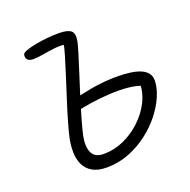

<svg xmlns="http://www.w3.org/2000/svg" viewBox="-127 -829 952 962"><g transform="rotate(-20 349.0 -348.5)"><path d="M283 9Q236 9 207 -8Q178 -25 164.5 -53Q151 -81 150 -116.5Q149 -152 156 -189Q163 -222 177.5 -272.5Q192 -323 210.5 -380.5Q229 -438 246.5 -493Q264 -548 276.5 -590Q289 -632 291 -651L307 -640Q274 -646 239.5 -642Q205 -638 174.5 -632.5Q144 -627 122 -627Q108 -627 99 -632Q90 -637 87 -645.5Q84 -654 86 -664Q88 -673 108.5 -680.5Q129 -688 160 -694Q191 -700 224 -703Q257 -706 284 -706Q332 -706 350 -691Q368 -676 359 -632Q356 -618 344 -578Q332 -538 314.5 -484Q297 -430 279 -372.5Q261 -315 246.5 -264Q232 -213 225 -181Q214 -125 229.5 -92.5Q245 -60 292 -60Q347 -60 398.5 -83Q450 -106 491.5 -145Q533 -184 557.5 -232Q582 -280 582 -329Q582 -346 582 -352.5Q582 -359 582 -364L595 -312Q566 -326 519.5 -330.5Q473 -335 420 -332Q367 -329 318 -321.5Q269 -314 235 -305L227 -363Q277 -377 345.5 -389.5Q414 -402 487 -402Q528 -402 560 -397Q592 -392 613.5 -382Q635 -372 646 -356.5Q657 -341 657 -320Q657 -283 638.5 -238.5Q620 -194 586 -150.5Q552 -107 505 -71Q458 -35 402 -13Q346 9 283 9Z"/></g></svg>

Font: Shantell Sans Light
Style: Italic
Weight: 300
Italic angle: -11°
Designer: Stephen Nixon, Anya Danilova, Shantell Martin
Foundry: Arrow Type
Version: Version 1.008;[ac192a2d6]